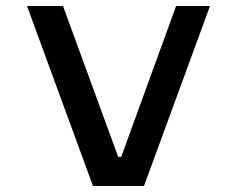

<svg xmlns="http://www.w3.org/2000/svg" viewBox="-20 -620 790 640"><path d="M190 -600 374 -97H384L567 -600H680L460 0H290L70 -600Z"/></svg>

Font: Martian Mono Custom sWd Rg
Style: Regular
Weight: 400
Width: 6
Monospace: yes
Designer: Alex Havermale
Foundry: Evil Martians
Version: Version 1.000